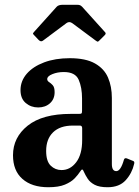

<svg xmlns="http://www.w3.org/2000/svg" viewBox="-20 -775 583 805"><path d="M34.5 -124Q34.5 -199 96.2 -248.2Q158 -297.5 276.5 -297.5H311Q319.5 -297.5 321.8 -299.5Q324 -301.5 324 -310.5V-362Q324 -408.5 309.8 -440.8Q295.5 -473 247.5 -473Q221 -473 199.5 -464.2Q178 -455.5 178 -443.5Q178 -435.5 185.8 -430.8Q193.5 -426 201.2 -417.5Q209 -409 209 -388.5Q209 -359.5 189.5 -342Q170 -324.5 140 -324.5Q110 -324.5 88 -343Q66 -361.5 66 -397Q66 -435.5 92.2 -465.8Q118.5 -496 165 -513.5Q211.5 -531 272.5 -531Q339.5 -531 378.2 -509Q417 -487 433 -449.5Q449 -412 449 -364.5V-87.5Q449 -57.5 467.5 -57.5Q486 -57.5 499.5 -105Q502 -114 511.5 -111L538.5 -100Q545 -97.5 542.5 -88Q533.5 -48.5 506.8 -19.2Q480 10 431.5 10H431Q396.5 10 377 -0.2Q357.5 -10.5 347.8 -25.5Q338 -40.5 332 -54Q328.5 -63.5 325 -64.2Q321.5 -65 315.5 -55Q307.5 -42.5 293 -27.2Q278.5 -12 252.2 -1Q226 10 182.5 10Q113.5 10 74 -24.8Q34.5 -59.5 34.5 -124ZM173.5 -142Q173.5 -99 192.5 -80.5Q211.5 -62 238 -62Q274.5 -62 299.5 -94.8Q324.5 -127.5 324.5 -188V-237.5Q324.5 -248.5 315 -248.5H285.5Q231.5 -248.5 202.5 -220.2Q173.5 -192 173.5 -142ZM142 -607.5 124 -626.5Q118.5 -632 118.2 -634Q118 -636 123.5 -642L217.5 -746.5Q225 -755 244 -755H301.5Q311.5 -755 315.8 -753Q320 -751 324.5 -746.5L420.5 -640Q426 -634.5 419.5 -628L397 -605.5Q391.5 -600 389.5 -600.2Q387.5 -600.5 381 -605L283.5 -677.5Q270.5 -687 258.5 -678L160 -604.5Q151.5 -598 142 -607.5Z"/></svg>

Font: Besley* Narrow Semi
Style: Regular
Weight: 600
Width: 4
Designer: Owen Earl
Foundry: indestructible type*
Version: Version 3.000; ttfautohint (v1.8.3)